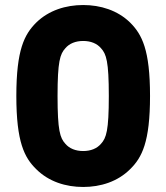

<svg xmlns="http://www.w3.org/2000/svg" viewBox="-20 -732 662 764"><path d="M311 12C380 12 448 -9 498 -59C545 -105 577 -167 577 -350C577 -534 545 -595 498 -642C448 -691 380 -712 311 -712C242 -712 174 -691 124 -642C77 -595 45 -534 45 -350C45 -167 77 -105 124 -59C174 -9 242 12 311 12ZM311 -131C281 -131 256 -141 240 -160C219 -183 209 -212 209 -350C209 -488 219 -517 240 -540C256 -559 281 -569 311 -569C341 -569 366 -559 382 -540C403 -517 413 -488 413 -350C413 -212 403 -183 382 -160C366 -141 341 -131 311 -131Z"/></svg>

Font: Finlandica
Style: Bold
Weight: 700
Designer: Niklas Ekholm, Juho Hiilivirta, Jaakko Suomalainen
Foundry: Helsinki Type Studio
Version: Version 2.000;Glyphs 3.2 (3202)